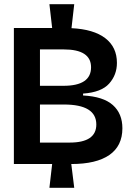

<svg xmlns="http://www.w3.org/2000/svg" viewBox="-20 -786 624 913"><path d="M46 -6V-653H228L215 -766H333L320 -652Q425 -647 480.5 -604.5Q536 -562 536 -487Q536 -430 499 -388.5Q462 -347 375 -341V-332Q471 -327 516.5 -286.5Q562 -246 562 -176Q562 -92 500 -49Q438 -6 319 -6L333 107H215L228 -6ZM170 -378H282Q413 -378 413 -466Q413 -551 283 -551H170ZM170 -108H311Q438 -108 438 -194Q438 -289 284 -289H170Z"/></svg>

Font: Bricolage Grotesque 96pt SemiBold
Style: Regular
Weight: 600
Designer: Mathieu Triay
Foundry: Atelier Triay
Version: Version 1.001; ttfautohint (v1.8.4.7-5d5b);gftools[0.9.33.de